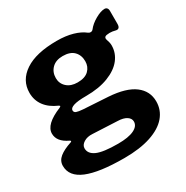

<svg xmlns="http://www.w3.org/2000/svg" viewBox="-167 -697 978 1011"><g transform="rotate(-30 321.5 -191.5)"><path d="M624 -534V-455Q624 -440 617.5 -433.5Q611 -427 599 -430Q581 -435 564 -435Q556 -435 553 -434Q526 -433 533 -411Q541 -389 541 -373Q541 -327 512 -290Q483 -253 426.5 -231Q370 -209 291 -209Q239 -209 215 -201Q191 -193 191 -179Q191 -167 203 -162.5Q215 -158 243 -156L391 -147Q495 -140 546 -101.5Q597 -63 597 0Q597 52 563.5 91.5Q530 131 464 153Q398 175 303 175Q151 175 76 144Q1 113 1 49Q1 18 26.5 -2.5Q52 -23 98 -38Q104 -40 104 -43Q104 -46 98 -49Q36 -78 36 -127Q36 -183 139 -225Q145 -228 146.5 -230.5Q148 -233 141 -237Q92 -258 66.5 -292.5Q41 -327 41 -372Q41 -448 108.5 -493Q176 -538 302 -538Q356 -538 398 -526Q440 -514 466 -493Q472 -488 480 -488Q489 -488 495 -495Q514 -520 547.5 -539Q581 -558 604 -558Q613 -558 618.5 -552Q624 -546 624 -534ZM379 -370Q379 -407 356.5 -430Q334 -453 289 -453Q247 -453 223.5 -429.5Q200 -406 200 -370Q200 -337 224 -315Q248 -293 289 -293Q334 -293 356.5 -315Q379 -337 379 -370ZM220 -19Q189 -21 167.5 -7.5Q146 6 146 26Q146 59 184 76Q222 93 312 93Q375 93 408.5 77Q442 61 442 33Q442 14 423 1.5Q404 -11 369 -12Z"/></g></svg>

Font: Libre Franklin ExtraBold
Style: Regular
Weight: 800
Designer: Pablo Impallari, Rodrigo Fuenzalida
Foundry: Impallari Type
Version: Version 1.002; ttfautohint (v1.5)